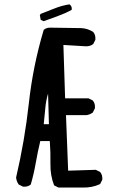

<svg xmlns="http://www.w3.org/2000/svg" viewBox="-20 -838 540 868"><path d="M244.1 9.8 224.6 0Q207 -44.9 208 -97.2Q209 -149.4 205.1 -200.2H162.1Q150.4 -151.4 141.6 -101.1Q132.8 -50.8 119.1 -3.9Q105.5 7.8 84 5.9L64.5 -3.9Q54.7 -17.6 52.7 -35.2Q91.8 -202.1 110.4 -371.1Q128.9 -540 177.7 -703.1Q191.4 -714.8 212.9 -712.9L348.6 -710.9Q377.9 -709 401.4 -693.4Q413.1 -679.7 411.1 -658.2L401.4 -638.7Q385.7 -627 364.3 -628.9L266.6 -634.8L274.4 -393.6H379.9L399.4 -383.8Q411.1 -370.1 409.2 -348.6L399.4 -329.1Q385.7 -319.3 370.1 -317.4H278.3L288.1 -66.4L413.1 -70.3L432.6 -60.5Q444.3 -46.9 442.4 -25.4L432.6 -5.9Q395.5 11.7 350.6 9.8ZM201.2 -276.4 197.3 -415Q187.5 -381.8 184.6 -346.7Q181.6 -311.5 177.7 -276.4ZM177.7 -742.2 164.1 -748 160.2 -769.5 164.1 -775.4Q195.3 -787.1 226.6 -799.8Q257.8 -812.5 293.9 -818.4Q307.6 -808.6 303.7 -793Q274.4 -777.3 241.7 -765.6Q209 -753.9 177.7 -742.2Z"/></svg>

Font: NaikaiFont
Style: Regular-Lite
Weight: 400
Version: Version 1.67